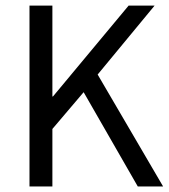

<svg xmlns="http://www.w3.org/2000/svg" viewBox="-20 -676 613 696"><path d="M169.9 -655.8V-326.2H171.9L446.3 -655.8H540.5L334 -405.8L571.3 0H479.5L283.2 -341.8L169.9 -208.5V0H86.9V-655.8Z"/></svg>

Font: Varta
Style: Regular
Weight: 400
Designer: Joana Correia, Viktoriya Grabowska, Eben Sorkin
Foundry: Sorkin Type
Version: Version 1.003; ttfautohint (v1.3) -l 8 -r 24 -G 200 -x 12 -H